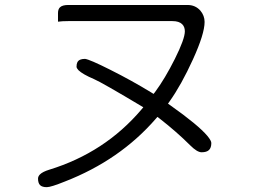

<svg xmlns="http://www.w3.org/2000/svg" viewBox="-20 -714 1040 779"><path d="M324.2 -475.1Q300.8 -475.1 293.9 -461.4Q290.5 -454.6 290.5 -443.4Q290.5 -437.5 298.3 -429.2Q315.4 -412.6 361.3 -393.1Q391.6 -380.4 561.5 -278.8L553.7 -269.5Q405.3 -94.7 179.7 -25.4Q152.8 -17.1 142.1 -6.3Q134.3 1.5 134.3 10.7Q134.3 28.8 142.6 37.1Q150.9 45.4 169.9 45.4Q186.5 45.4 243.2 22.5Q466.8 -64.5 612.3 -232.4L618.7 -239.7L626.5 -233.9Q697.3 -178.7 751.5 -124.5Q779.8 -96.2 797.9 -96.2Q818.8 -96.2 828.1 -105.5Q837.4 -114.7 837.4 -133.8Q837.4 -143.1 821.8 -162.1Q785.2 -206.1 669.9 -287.6L661.6 -293.5L667.5 -301.8Q715.8 -369.6 762.9 -473.1Q810.1 -576.7 810.1 -625Q810.1 -650.4 793 -670.9Q772.5 -693.8 741.2 -693.8H256.8Q232.9 -693.8 223.1 -684.1Q215.3 -676.3 215.3 -661.1V-626Q231 -628.4 256.8 -628.4H679.7Q706.5 -628.4 719.2 -615.7Q730 -605 730 -586.9Q730 -556.2 689.5 -475.1Q649.4 -395 608.9 -340.3L603 -333L595.2 -337.9Q515.6 -386.7 426.8 -431.2Q344.2 -472.7 325.2 -475.1Q324.7 -475.1 324.2 -475.1Z"/></svg>

Font: YuPearl-ExtraLight
Style: ExtraLight
Weight: 200
Designer: Max Yao
Foundry: Max-Everyday
Version: Version 1.011; ttfautohint (v1.8.3)